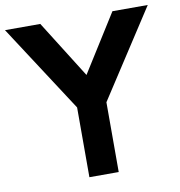

<svg xmlns="http://www.w3.org/2000/svg" viewBox="-102 -827 848 903"><g transform="rotate(-10 322.0 -375.0)"><path d="M252.3 0V-333.2L-18.6 -750H150L322.3 -475.9L494.5 -750H663.2L392.3 -333.2V0Z"/></g></svg>

Font: Spartan
Style: Bold
Weight: 700
Designer: Matt Bailey, Mirko Velimirovic
Foundry: Matt Bailey
Version: Version 1.005